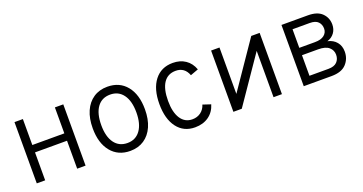

<svg xmlns="http://www.w3.org/2000/svg" viewBox="-33 -1008 2847 1505"><g transform="rotate(-20 1390.0 -255.5)"><path d="M89.5 0V-511H159.5V-294.5H426.5V-511H496.5V0H426.5V-233H159.5V0Z M867 12Q766 12 707.5 -59.8Q649 -131.5 649 -255Q649 -337.5 675.5 -397.5Q702 -457.5 751 -490.2Q800 -523 867 -523Q968.5 -523 1026.8 -451.5Q1085 -380 1085 -256Q1085 -173.5 1058.5 -113.5Q1032 -53.5 983 -20.8Q934 12 867 12ZM867 -54Q936 -54 974.8 -107.5Q1013.5 -161 1013.5 -256Q1013.5 -351.5 974.8 -404.5Q936 -457.5 867 -457.5Q797 -457.5 758.8 -404.8Q720.5 -352 720.5 -255Q720.5 -159.5 759 -106.8Q797.5 -54 867 -54Z M1407.5 12Q1313 12 1259 -59.2Q1205 -130.5 1205 -255Q1205 -380.5 1260.2 -451.8Q1315.5 -523 1412.5 -523Q1474 -523 1517.8 -493.2Q1561.5 -463.5 1581.5 -408L1515 -383.5Q1487.5 -457 1413.5 -457Q1347 -457 1312.2 -405.5Q1277.5 -354 1277.5 -255Q1277.5 -160 1312 -107.2Q1346.5 -54.5 1409 -54.5Q1449.5 -54.5 1479.2 -76.5Q1509 -98.5 1520.5 -136.5L1586.5 -114.5Q1568.5 -54.5 1521.5 -21.2Q1474.5 12 1407.5 12Z M1729.5 0V-511H1799.5V-124L2064.5 -511H2134.5V0H2064.5V-386.5L1799.5 0Z M2316.5 0V-511H2537Q2615.5 -511 2654 -472.8Q2692.5 -434.5 2692.5 -378.5Q2692.5 -339 2671.2 -309.5Q2650 -280 2611.5 -268Q2658.5 -257.5 2685 -225.2Q2711.5 -193 2711.5 -145.5Q2711.5 -85 2671.8 -42.5Q2632 0 2548.5 0ZM2386.5 -294.5H2516.5Q2568.5 -294.5 2594.8 -315.8Q2621 -337 2621 -370Q2621 -404.5 2599.5 -427Q2578 -449.5 2530 -449.5H2386.5ZM2386.5 -61.5H2545Q2593 -61.5 2616.2 -85Q2639.5 -108.5 2639.5 -145.5Q2639.5 -183 2611.2 -208Q2583 -233 2521.5 -233H2386.5Z"/></g></svg>

Font: Overpass Light
Style: Regular
Weight: 300
Designer: Delve Withrington, Dave Bailey, Thomas Jockin
Foundry: Delve Fonts LLC
Version: Version 4.000; ttfautohint (v1.8.3)